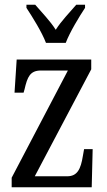

<svg xmlns="http://www.w3.org/2000/svg" viewBox="-20 -786 448 806"><path d="M173 -606H256C273 -651 312 -715 337 -753V-766H300C272 -733 238 -699 214 -661C190 -699 156 -733 128 -766H91V-753C116 -715 156 -651 173 -606ZM29 0H365L369 -160H333L328 -132C319 -75 304 -46 262 -46H126L363 -495V-536H50L41 -397H79L83 -411C95 -463 106 -490 152 -490H265L29 -40Z"/></svg>

Font: Noto Serif Armenian ExtraCondensed
Style: Regular
Weight: 400
Width: 2
Designer: Monotype Design Team
Foundry: Monotype Imaging Inc.
Version: Version 2.008